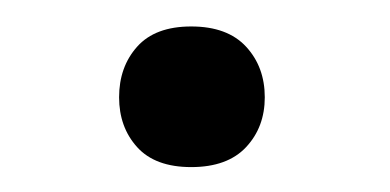

<svg xmlns="http://www.w3.org/2000/svg" viewBox="-20 -431 301 148"><path d="M71.8 -356Q71.8 -379.4 85.7 -395Q99.6 -410.6 127.4 -410.6Q155.3 -410.6 169.7 -395Q184.1 -379.4 184.1 -356Q184.1 -333 169.7 -317.6Q155.3 -302.2 127.4 -302.2Q99.6 -302.2 85.7 -317.6Q71.8 -333 71.8 -356Z"/></svg>

Font: Roboto
Style: Regular
Weight: 400
Designer: Google
Version: Version 2.001047; 2015